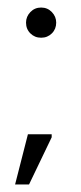

<svg xmlns="http://www.w3.org/2000/svg" viewBox="-20 -425 214 509"><path d="M89 -325Q72 -325 60.5 -336.5Q49 -348 49 -365Q49 -381 60.5 -393Q72 -405 89 -405Q106 -405 117.5 -393Q129 -381 129 -365Q129 -348 117.5 -336.5Q106 -325 89 -325ZM57 64H20L54 -69H117V-61Z"/></svg>

Font: Phudu Light Light
Style: Regular
Weight: 300
Version: Version 1.005;gftools[0.9.23]